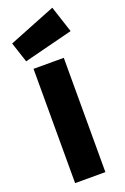

<svg xmlns="http://www.w3.org/2000/svg" viewBox="-179 -1007 689 1061"><g transform="rotate(-20 165.5 -477.0)"><path d="M4 0ZM67 -672H245V0H67ZM4 -844 280 -954 331 -798 43 -725Z"/></g></svg>

Font: Cairo Black
Style: Regular
Weight: 900
Designer: Mohamed Gaber, the designers of Titillium
Foundry: Kief Type Foundry
Version: Version 2.009; ttfautohint (v1.5.33-1714) -l 8 -r 50 -G 200 